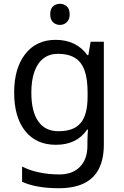

<svg xmlns="http://www.w3.org/2000/svg" viewBox="-20 -757 655 1017"><path d="M275 -546Q328 -546 370.5 -526Q413 -506 443 -465H448L460 -536H530V9Q530 85 504 136.5Q478 188 425 214Q372 240 290 240Q232 240 183.5 231.5Q135 223 97 206V125Q135 145 186 156Q237 167 295 167Q364 167 403.5 126.5Q443 86 443 16V-5Q443 -17 444 -39.5Q445 -62 446 -71H442Q414 -30 372.5 -10Q331 10 276 10Q172 10 113.5 -63Q55 -136 55 -267Q55 -395 113.5 -470.5Q172 -546 275 -546ZM287 -472Q242 -472 210.5 -448Q179 -424 162.5 -378Q146 -332 146 -266Q146 -167 182.5 -114.5Q219 -62 289 -62Q330 -62 359 -72.5Q388 -83 407 -105.5Q426 -128 435 -163Q444 -198 444 -246V-267Q444 -340 427.5 -385Q411 -430 376 -451Q341 -472 287 -472ZM298 -737Q318 -737 333.5 -723.5Q349 -710 349 -681Q349 -653 333.5 -639Q318 -625 298 -625Q276 -625 261 -639Q246 -653 246 -681Q246 -710 261 -723.5Q276 -737 298 -737Z"/></svg>

Font: hin115
Style: Book
Weight: 400
Designer: Jelle Bosma - Monotype Design Team
Foundry: Monotype Imaging Inc.
Version: Version 2.003